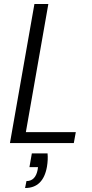

<svg xmlns="http://www.w3.org/2000/svg" viewBox="-20 -719 461 965"><path d="M140 52H219Q222 83 216 119Q197 226 106 226L113 191Q158 191 169 135L171 121H128ZM153 -699H223L110 -55H361L351 0H30Z"/></svg>

Font: Poppins Light
Style: Italic
Weight: 300
Italic angle: -10°
Designer: Ninad Kale (Devanagari), Jonny Pinhorn (Latin)
Foundry: Indian Type Foundry
Version: Version 3.200;PS 1.000;hotconv 16.6.54;makeotf.lib2.5.65590